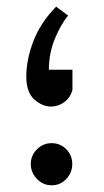

<svg xmlns="http://www.w3.org/2000/svg" viewBox="-20 -359 316 581"><path d="M134.3 -36.6Q107.9 -36.6 83.7 -58.1Q59.6 -79.6 59.6 -127.9Q59.6 -177.7 80.8 -233.9Q102.1 -290 149.9 -338.9L186 -312Q163.6 -284.7 145.8 -241.2Q127.9 -197.8 127.9 -147.9H199.2V-86.9Q192.4 -62.5 174.1 -49.6Q155.8 -36.6 134.3 -36.6ZM136.2 201.7Q110.4 201.7 91.8 182.4Q73.2 163.1 73.2 137.2Q73.2 111.3 91.8 92.8Q110.4 74.2 136.2 74.2Q162.6 74.2 180.7 92.8Q198.7 111.3 198.7 137.2Q198.7 163.1 180.7 182.4Q162.6 201.7 136.2 201.7Z"/></svg>

Font: Harmattan Medium
Style: Regular
Weight: 500
Designer: George W. Nuss III and SIL International
Foundry: SIL International
Version: Version 4.000